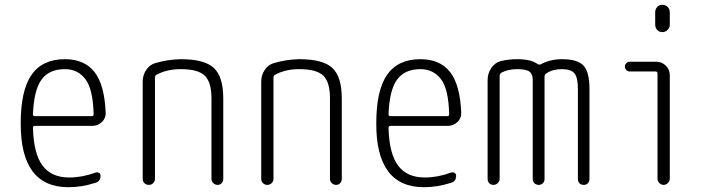

<svg xmlns="http://www.w3.org/2000/svg" viewBox="-20 -780 3040 810"><path d="M253.9 -488.3Q187.5 -488.3 155.3 -444.3Q123 -400.4 119.1 -297.9Q119.1 -290 127 -290H367.2Q375 -290 375 -298.8Q372.1 -405.3 339.8 -446.8Q307.6 -488.3 253.9 -488.3ZM268.6 9.8Q66.4 9.8 67.4 -259.8Q67.4 -399.4 113.3 -464.8Q159.2 -530.3 253.9 -530.3Q335.9 -530.3 378.4 -476.6Q420.9 -422.9 425.8 -304.7Q426.8 -281.2 409.7 -265.1Q392.6 -249 369.1 -249H127Q119.1 -249 119.1 -240.2Q122.1 -130.9 159.7 -81.1Q197.3 -31.2 271.5 -31.2Q326.2 -31.2 382.8 -51.8Q390.6 -54.7 397.5 -50.8Q404.3 -46.9 404.3 -39.1Q404.3 -14.6 382.8 -8.8Q325.2 9.8 268.6 9.8Z M582 -25.4V-435.5Q582 -462.9 596.7 -484.9Q611.3 -506.8 634.8 -513.7Q687.5 -529.3 742.2 -530.3Q842.8 -530.3 882.3 -493.2Q921.9 -456.1 921.9 -365.2V-25.4Q921.9 -14.6 915 -7.3Q908.2 0 898.4 0Q887.7 0 879.9 -7.3Q872.1 -14.6 872.1 -25.4V-365.2Q872.1 -433.6 843.8 -460.9Q815.4 -488.3 742.2 -488.3Q684.6 -488.3 640.6 -464.8Q633.8 -461.9 633.8 -453.1V-25.4Q633.8 -15.6 626.5 -7.8Q619.1 0 607.9 0Q596.7 0 589.4 -7.3Q582 -14.6 582 -25.4Z M1082 -25.4V-435.5Q1082 -462.9 1096.7 -484.9Q1111.3 -506.8 1134.8 -513.7Q1187.5 -529.3 1242.2 -530.3Q1342.8 -530.3 1382.3 -493.2Q1421.9 -456.1 1421.9 -365.2V-25.4Q1421.9 -14.6 1415 -7.3Q1408.2 0 1398.4 0Q1387.7 0 1379.9 -7.3Q1372.1 -14.6 1372.1 -25.4V-365.2Q1372.1 -433.6 1343.8 -460.9Q1315.4 -488.3 1242.2 -488.3Q1184.6 -488.3 1140.6 -464.8Q1133.8 -461.9 1133.8 -453.1V-25.4Q1133.8 -15.6 1126.5 -7.8Q1119.1 0 1107.9 0Q1096.7 0 1089.4 -7.3Q1082 -14.6 1082 -25.4Z M1753.9 -488.3Q1687.5 -488.3 1655.3 -444.3Q1623 -400.4 1619.1 -297.9Q1619.1 -290 1627 -290H1867.2Q1875 -290 1875 -298.8Q1872.1 -405.3 1839.8 -446.8Q1807.6 -488.3 1753.9 -488.3ZM1768.6 9.8Q1566.4 9.8 1567.4 -259.8Q1567.4 -399.4 1613.3 -464.8Q1659.2 -530.3 1753.9 -530.3Q1835.9 -530.3 1878.4 -476.6Q1920.9 -422.9 1925.8 -304.7Q1926.8 -281.2 1909.7 -265.1Q1892.6 -249 1869.1 -249H1627Q1619.1 -249 1619.1 -240.2Q1622.1 -130.9 1659.7 -81.1Q1697.3 -31.2 1771.5 -31.2Q1826.2 -31.2 1882.8 -51.8Q1890.6 -54.7 1897.5 -50.8Q1904.3 -46.9 1904.3 -39.1Q1904.3 -14.6 1882.8 -8.8Q1825.2 9.8 1768.6 9.8Z M2061.5 0Q2051.8 0 2044.4 -6.8Q2037.1 -13.7 2037.1 -25.4V-441.4Q2037.1 -468.8 2051.3 -491.2Q2065.4 -513.7 2089.8 -521.5Q2122.1 -530.3 2162.1 -530.3Q2220.7 -530.3 2248 -509.8Q2253.9 -505.9 2261.7 -508.8Q2300.8 -530.3 2351.6 -530.3Q2417 -530.3 2441.9 -502.9Q2466.8 -475.6 2466.8 -405.3V-24.4Q2466.8 -14.6 2460.4 -7.3Q2454.1 0 2442.9 0Q2431.6 0 2424.8 -6.8Q2418 -13.7 2418 -24.4V-405.3Q2418 -453.1 2403.3 -470.7Q2388.7 -488.3 2350.6 -488.3Q2311.5 -488.3 2285.2 -470.7Q2277.3 -465.8 2277.3 -458V-24.4Q2277.3 -14.6 2270.5 -7.3Q2263.7 0 2252.9 0Q2242.2 0 2234.9 -6.8Q2227.5 -13.7 2227.5 -24.4V-442.4Q2227.5 -467.8 2213.4 -478Q2199.2 -488.3 2162.1 -488.3Q2123 -488.3 2095.7 -473.6Q2087.9 -468.8 2087.9 -459V-25.4Q2087.9 -15.6 2080.1 -7.8Q2072.3 0 2061.5 0Z M2635.7 -478.5Q2627.9 -478.5 2622.1 -484.9Q2616.2 -491.2 2616.2 -499Q2616.2 -506.8 2622.1 -513.2Q2627.9 -519.5 2635.7 -519.5H2749Q2772.5 -519.5 2789.1 -502.9Q2805.7 -486.3 2805.7 -462.9V-26.4Q2805.7 -16.6 2797.9 -8.3Q2790 0 2779.8 0Q2769.5 0 2761.7 -7.8Q2753.9 -15.6 2753.9 -26.4V-469.7Q2753.9 -478.5 2745.1 -478.5ZM2744.1 -728.5Q2744.1 -741.2 2752.4 -750.5Q2760.7 -759.8 2773.9 -759.8Q2787.1 -759.8 2796.4 -751Q2805.7 -742.2 2805.7 -728.5V-675.8Q2805.7 -663.1 2796.4 -653.8Q2787.1 -644.5 2773.9 -644.5Q2760.7 -644.5 2752.4 -653.8Q2744.1 -663.1 2744.1 -675.8Z"/></svg>

Font: Rounded-X Mgen+ 1mn light
Style: Regular
Weight: 200
Designer: [Source Han Sans]
Ryoko NISHIZUKA  (kana & ideographs); Paul D. Hunt (Latin, Greek & Cyrillic); Wenlong ZHANG  (bopomofo
Version: Version 1.059.20150602